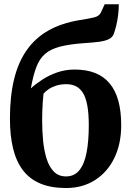

<svg xmlns="http://www.w3.org/2000/svg" viewBox="-20 -890 627 918"><path d="M296 9Q224 9 172.8 -12.5Q121.5 -34 89.5 -76.2Q57.5 -118.5 42.5 -180.2Q27.5 -242 27.5 -322.5Q27.5 -431 47.8 -512.8Q68 -594.5 109 -652Q150 -709.5 212.2 -744.5Q274.5 -779.5 358.5 -793.5Q403.5 -800.5 428.8 -806.5Q454 -812.5 462 -829.5L480.5 -869.5H548Q548 -843.5 544.8 -817.8Q541.5 -792 536 -768.8Q530.5 -745.5 523.5 -726.5Q517 -710.5 499.2 -702.2Q481.5 -694 453.5 -690.2Q425.5 -686.5 386 -684Q313.5 -679 267.8 -667.2Q222 -655.5 195.2 -632Q168.5 -608.5 153.5 -568.8Q138.5 -529 127.5 -467.5Q151 -489 183 -509.8Q215 -530.5 254 -544Q293 -557.5 336.5 -557.5Q393 -557.5 434.8 -541Q476.5 -524.5 504.2 -491.2Q532 -458 545.8 -408Q559.5 -358 559.5 -291.5Q559.5 -202 526.5 -134.2Q493.5 -66.5 434 -28.8Q374.5 9 296 9ZM295.5 -46.5Q336 -46.5 360 -76.8Q384 -107 394.2 -162Q404.5 -217 404.5 -290.5Q404.5 -348.5 397.2 -386.8Q390 -425 375.8 -447Q361.5 -469 341.8 -478.2Q322 -487.5 297 -487.5Q270.5 -487.5 249.2 -480.8Q228 -474 212.8 -463.8Q197.5 -453.5 188 -442Q186 -425 184.5 -402.8Q183 -380.5 182.2 -357.2Q181.5 -334 181.5 -313.5Q181.5 -263.5 186.2 -216Q191 -168.5 203.2 -130Q215.5 -91.5 238 -69Q260.5 -46.5 295.5 -46.5Z"/></svg>

Font: Merriweather 36pt
Style: Bold
Weight: 700
Designer: Eben Sorkin
Foundry: Eben Sorkin
Version: Version 2.100